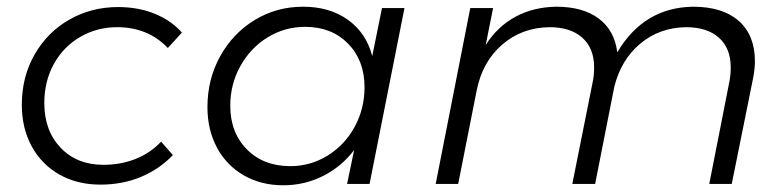

<svg xmlns="http://www.w3.org/2000/svg" viewBox="-20 -548 2334 572"><path d="M45 -236Q45 -319 83 -385.5Q121 -452 186.5 -489.5Q252 -527 332 -527Q392 -527 441 -507Q490 -487 522 -451L480 -405Q421 -467 329 -467Q269 -467 219 -438Q169 -409 140.5 -357.5Q112 -306 112 -241Q112 -159 160.5 -108Q209 -57 288 -57Q340 -57 384 -74.5Q428 -92 460 -126L495 -86Q455 -44 400 -21Q345 2 279 2Q210 2 157 -28Q104 -58 74.5 -112Q45 -166 45 -236Z M598 -229Q598 -312 636 -380.5Q674 -449 739 -488.5Q804 -528 883 -528Q962 -528 1016.5 -489Q1071 -450 1089 -381L1118 -524H1185L1081 0H1014L1035 -101Q997 -51 942 -23.5Q887 4 824 4Q758 4 706.5 -25.5Q655 -55 626.5 -108Q598 -161 598 -229ZM1066 -288Q1066 -368 1017 -418Q968 -468 889 -468Q828 -468 777 -436.5Q726 -405 696 -351Q666 -297 666 -233Q666 -153 715.5 -103Q765 -53 845 -53Q905 -53 956 -84.5Q1007 -116 1036.5 -170Q1066 -224 1066 -288Z M2229 -366Q2229 -341 2223 -312L2160 0H2093L2153 -305Q2157 -325 2157 -347Q2157 -404 2122 -435.5Q2087 -467 2024 -467Q1945 -466 1887.5 -418Q1830 -370 1810 -289L1753 0H1685L1746 -305Q1750 -325 1750 -347Q1750 -404 1715 -435.5Q1680 -467 1617 -467Q1535 -466 1476 -415Q1417 -364 1400 -278L1345 0H1278L1381 -524H1449L1427 -414Q1462 -469 1515.5 -498Q1569 -527 1637 -528Q1717 -528 1764 -492.5Q1811 -457 1819 -392Q1898 -526 2045 -528Q2133 -528 2181 -485.5Q2229 -443 2229 -366Z"/></svg>

Font: Gontserrat Light
Style: Italic
Weight: 300
Italic angle: -11.3°
Designer: Julieta Ulanovsky
Foundry: Julieta Ulanovsky
Version: Version 6.001